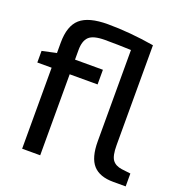

<svg xmlns="http://www.w3.org/2000/svg" viewBox="-136 -889 960 1009"><g transform="rotate(20 343.5 -384.5)"><path d="M676 -72V0H606Q530 0 493.5 -40.5Q457 -81 457 -173V-683Q383 -686 311 -686Q246 -686 222 -663Q198 -640 198 -589V-535H354V-453H198V0H97V-453H17V-518L97 -535V-593Q97 -687 143.5 -728Q190 -769 297 -769Q419 -769 557 -746V-187Q557 -128 573.5 -105.5Q590 -83 626 -78Z"/></g></svg>

Font: Exo Medium
Style: Regular
Weight: 500
Designer: Natanael Gama
Foundry: Natanael Gama
Version: Version 1.500; ttfautohint (v1.6)